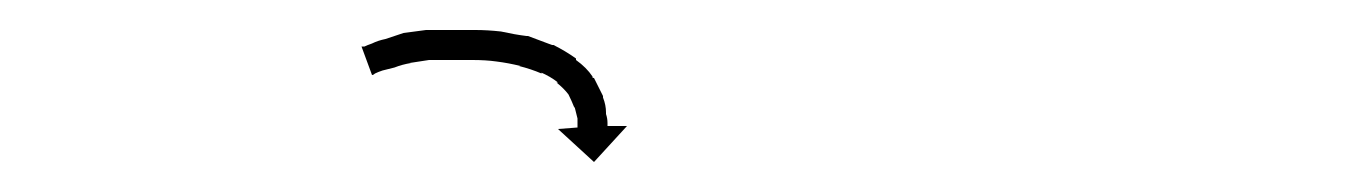

<svg xmlns="http://www.w3.org/2000/svg" viewBox="-20 -577 901 128"><path d="M223 -546Q225 -547 228 -548Q228 -548 228 -548Q228 -548 228 -548Q228 -548 228 -548Q228 -548 228 -548Q232 -550 237 -551Q237 -551 237 -551Q237 -551 237 -551Q237 -551 237 -551Q237 -551 237 -551Q243 -553 249 -555Q249 -555 249 -555Q249 -555 249 -555Q249 -555 249 -555Q249 -555 249 -555Q256 -556 264 -557Q264 -557 264 -557Q264 -557 264 -557Q264 -557 264 -557Q264 -557 264 -557Q272 -557 280 -557Q280 -557 280 -557Q280 -557 280 -557Q280 -557 280 -557Q280 -557 280 -557Q288 -557 296 -557Q296 -557 296 -557Q296 -557 296 -557Q296 -557 296.5 -557Q297 -557 297 -557Q305 -557 314 -556Q314 -556 314 -556Q314 -556 314 -556Q314 -556 314 -556Q314 -556 314 -556Q323 -554 331 -553Q331 -553 331 -553Q331 -553 331 -553Q331 -553 331.5 -553Q332 -553 332 -553Q340 -550 348 -547Q348 -547 348 -547Q348 -547 349 -547Q349 -547 349 -547Q349 -547 349 -547Q357 -543 364 -538Q364 -538 364 -538Q364 -538 364 -538Q364 -538 364 -537.5Q364 -537 364 -537Q371 -532 375 -526Q375 -526 375 -525.5Q375 -525 376 -525Q376 -525 376 -525Q376 -525 376 -525Q379 -519 382 -513Q382 -513 382 -512.5Q382 -512 382 -512Q382 -512 382 -512Q382 -512 382 -512Q384 -507 384 -502Q384 -502 384 -502Q384 -502 384 -502Q384 -502 384 -501.5Q384 -501 384 -501Q385 -498 385 -495Q385 -495 385 -495Q385 -495 385 -495Q385 -495 385 -495Q385 -495 385 -495Q385 -494 385 -493H398L376 -469L352 -491L365 -492Q365 -493 365 -494Q365 -494 365 -494Q365 -494 365 -494Q365 -494 365 -494Q365 -494 365 -494Q365 -496 365 -499Q365 -499 365 -499Q365 -499 365 -499Q365 -499 365 -498.5Q365 -498 365 -498Q364 -502 363 -506Q363 -506 363 -506Q363 -506 363 -506Q363 -506 363 -505.5Q363 -505 363 -505Q361 -510 359 -514Q359 -514 359 -514Q359 -514 359 -514Q359 -514 359 -514Q359 -514 359 -514Q356 -518 351 -522Q351 -522 351 -522Q351 -522 352 -522Q352 -522 352 -522Q352 -522 352 -522Q347 -526 340 -529Q340 -529 340 -529Q340 -529 340 -529Q341 -529 341 -528.5Q341 -528 341 -528Q334 -531 326 -533Q326 -533 326.5 -533Q327 -533 327 -533Q327 -533 327 -533Q327 -533 327 -533Q319 -535 311 -536Q311 -536 311 -536Q311 -536 311 -536Q311 -536 311 -536Q311 -536 311 -536Q304 -537 295 -537Q295 -537 295 -537Q295 -537 295 -537Q295 -537 295.5 -537Q296 -537 296 -537Q288 -537 280 -537Q280 -537 280 -537Q280 -537 280 -537Q280 -537 280 -537Q280 -537 280 -537Q272 -537 266 -537Q266 -537 266 -537Q266 -537 266 -537Q266 -537 266 -537Q266 -537 266 -537Q259 -536 253 -535Q253 -535 253 -535Q253 -535 253 -535Q253 -535 253.5 -535Q254 -535 254 -535Q248 -534 243 -532Q243 -532 243 -532Q243 -532 243 -532Q243 -532 243 -532Q243 -532 243 -532Q239 -531 235 -530Q235 -530 235 -530Q235 -530 235 -530Q235 -530 235 -530Q235 -530 235 -530Q232 -529 230 -528Q229 -527 228 -527L221 -546Q222 -546 223 -546Z"/></svg>

Font: FRB American Cursive Just Arrows Light
Style: Italic
Weight: 300
Italic angle: -25°
Version: Version 2.0;Modular Font Editor K font №1